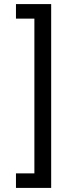

<svg xmlns="http://www.w3.org/2000/svg" viewBox="-20 -780 360 938"><path d="M230 -760V138H58V67H148V-689H58V-760Z"/></svg>

Font: IBM Plex Sans Devanagari Text
Style: Regular
Weight: 450
Designer: Mike Abbink, Paul van der Laan, Pieter van Rosmalen, Erin McLaughlin
Foundry: Bold Monday
Version: Version 1.1